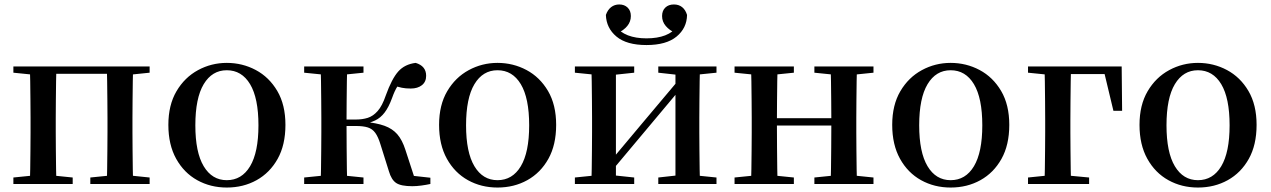

<svg xmlns="http://www.w3.org/2000/svg" viewBox="-20 -825 5699 861"><path d="M113 0Q115 -25 115.5 -66.5Q116 -108 116.5 -153Q117 -198 117 -232V-296Q117 -330 116.5 -374.5Q116 -419 115.5 -461Q115 -503 113 -527H233Q232 -503 231.5 -461Q231 -419 230.5 -374.5Q230 -330 230 -296V-232Q230 -198 230.5 -153Q231 -108 231.5 -66.5Q232 -25 233 0ZM459 0Q460 -25 460.5 -66.5Q461 -108 461.5 -153Q462 -198 462 -232V-296Q462 -330 461.5 -374.5Q461 -419 460.5 -461Q460 -503 459 -527H577Q576 -503 575.5 -461Q575 -419 574.5 -374.5Q574 -330 574 -296V-232Q574 -198 574.5 -153Q575 -108 575.5 -66.5Q576 -25 577 0ZM40 0V-29L149 -40H198L306 -29V0ZM385 0V-29L494 -40H544L651 -29V0ZM40 -499V-527H173V-488H149ZM518 -488V-527H651V-499L544 -488ZM173 -494V-527H518V-494Z M997 16Q924 16 864.5 -17Q805 -50 770 -113Q735 -176 735 -265Q735 -354 771.5 -416Q808 -478 868 -510.5Q928 -543 997 -543Q1067 -543 1127 -511Q1187 -479 1223.5 -417Q1260 -355 1260 -265Q1260 -175 1225 -112.5Q1190 -50 1130.5 -17Q1071 16 997 16ZM997 -17Q1064 -17 1101.5 -79.5Q1139 -142 1139 -263Q1139 -385 1101.5 -447.5Q1064 -510 997 -510Q931 -510 893.5 -447.5Q856 -385 856 -263Q856 -142 893.5 -79.5Q931 -17 997 -17Z M1344 0V-29L1453 -40H1502L1610 -29V0ZM1344 -499V-527H1610V-499L1502 -488H1453ZM1417 0Q1419 -25 1419.5 -66.5Q1420 -108 1420.5 -153Q1421 -198 1421 -232V-296Q1421 -330 1420.5 -374.5Q1420 -419 1419.5 -461Q1419 -503 1417 -527H1537Q1536 -503 1535.5 -460.5Q1535 -418 1534.5 -371Q1534 -324 1534 -285V-265Q1534 -214 1534.5 -162.5Q1535 -111 1535.5 -68Q1536 -25 1537 0ZM1724 -57 1686 -178Q1676 -211 1663 -229Q1650 -247 1629.5 -253.5Q1609 -260 1576 -260H1477V-289H1576Q1605 -289 1629 -296.5Q1653 -304 1673.5 -327Q1694 -350 1710 -397Q1737 -472 1766 -504.5Q1795 -537 1844 -543Q1891 -529 1891 -485Q1891 -458 1872 -443Q1853 -428 1822 -428Q1799 -428 1782 -431.5Q1765 -435 1746 -442L1795 -480Q1775 -457 1762.5 -438Q1750 -419 1738 -385Q1723 -344 1704.5 -320Q1686 -296 1662.5 -285Q1639 -274 1610 -268L1611 -279Q1668 -274 1704 -261Q1740 -248 1762 -222.5Q1784 -197 1798 -153L1844 -12L1765 -44L1910 -28V0Q1892 4 1870 7Q1848 10 1829 10Q1778 10 1756.5 -4.5Q1735 -19 1724 -57Z M2211 16Q2138 16 2078.5 -17Q2019 -50 1984 -113Q1949 -176 1949 -265Q1949 -354 1985.5 -416Q2022 -478 2082 -510.5Q2142 -543 2211 -543Q2281 -543 2341 -511Q2401 -479 2437.5 -417Q2474 -355 2474 -265Q2474 -175 2439 -112.5Q2404 -50 2344.5 -17Q2285 16 2211 16ZM2211 -17Q2278 -17 2315.5 -79.5Q2353 -142 2353 -263Q2353 -385 2315.5 -447.5Q2278 -510 2211 -510Q2145 -510 2107.5 -447.5Q2070 -385 2070 -263Q2070 -142 2107.5 -79.5Q2145 -17 2211 -17Z M2879 -623Q2790 -623 2744.5 -661Q2699 -699 2697 -758Q2705 -781 2720.5 -793Q2736 -805 2757 -805Q2780 -805 2794.5 -791Q2809 -777 2809 -753Q2809 -728 2793 -708.5Q2777 -689 2750 -677L2733 -712Q2761 -680 2796 -666.5Q2831 -653 2879 -653Q2928 -653 2963 -666.5Q2998 -680 3025 -712L3009 -677Q2982 -689 2965.5 -708.5Q2949 -728 2949 -753Q2949 -777 2963.5 -791Q2978 -805 3002 -805Q3024 -805 3039 -793Q3054 -781 3061 -758Q3060 -699 3014 -661Q2968 -623 2879 -623ZM2558 0V-29L2666 -40H2721L2824 -29V0ZM2932 0V-29L3031 -40H3085L3193 -29V0ZM2631 0Q2633 -25 2633.5 -66.5Q2634 -108 2634.5 -153Q2635 -198 2635 -232V-296Q2635 -330 2634.5 -374.5Q2634 -419 2633.5 -461Q2633 -503 2631 -527H2742V0ZM2716 -50 2673 -73H2693L2859 -271L3034 -479L3076 -457H3057L2887 -254ZM3009 0V-527H3119Q3118 -503 3117.5 -461Q3117 -419 3116.5 -374.5Q3116 -330 3116 -296V-232Q3116 -198 3116.5 -153Q3117 -108 3117.5 -66.5Q3118 -25 3119 0ZM2558 -499V-527H2824V-499L2721 -488H2667ZM2932 -499V-527H3193V-499L3085 -488H3031Z M3347 0Q3349 -25 3349.5 -66.5Q3350 -108 3350.5 -153Q3351 -198 3351 -232V-296Q3351 -330 3350.5 -374.5Q3350 -419 3349.5 -461Q3349 -503 3347 -527H3467Q3466 -503 3465.5 -460.5Q3465 -418 3464.5 -371.5Q3464 -325 3464 -287V-266Q3464 -215 3464.5 -163Q3465 -111 3465.5 -68Q3466 -25 3467 0ZM3704 0Q3706 -25 3706.5 -68Q3707 -111 3707.5 -163Q3708 -215 3708 -266V-287Q3708 -325 3707.5 -371.5Q3707 -418 3706.5 -460.5Q3706 -503 3704 -527H3823Q3822 -503 3821.5 -461Q3821 -419 3820.5 -374.5Q3820 -330 3820 -296V-232Q3820 -198 3820.5 -153Q3821 -108 3821.5 -66.5Q3822 -25 3823 0ZM3274 0V-29L3383 -40H3432L3540 -29V0ZM3274 -499V-527H3540V-499L3432 -488H3383ZM3632 0V-29L3740 -40H3790L3897 -29V0ZM3632 -499V-527H3897V-499L3790 -488H3740ZM3407 -262V-295H3764V-262Z M4243 16Q4170 16 4110.5 -17Q4051 -50 4016 -113Q3981 -176 3981 -265Q3981 -354 4017.5 -416Q4054 -478 4114 -510.5Q4174 -543 4243 -543Q4313 -543 4373 -511Q4433 -479 4469.5 -417Q4506 -355 4506 -265Q4506 -175 4471 -112.5Q4436 -50 4376.5 -17Q4317 16 4243 16ZM4243 -17Q4310 -17 4347.5 -79.5Q4385 -142 4385 -263Q4385 -385 4347.5 -447.5Q4310 -510 4243 -510Q4177 -510 4139.5 -447.5Q4102 -385 4102 -263Q4102 -142 4139.5 -79.5Q4177 -17 4243 -17Z M4663 0Q4665 -25 4665.5 -66.5Q4666 -108 4666.5 -153Q4667 -198 4667 -232V-287Q4667 -326 4666.5 -372Q4666 -418 4665.5 -460.5Q4665 -503 4663 -527H4783Q4782 -503 4781.5 -460.5Q4781 -418 4780.5 -372Q4780 -326 4780 -287V-232Q4780 -198 4780.5 -153Q4781 -108 4781.5 -66.5Q4782 -25 4783 0ZM4723 -493V-527H5010L5012 -328H4973L4927 -520L4961 -493ZM4590 0V-29L4698 -40H4747L4864 -29V0ZM4590 -499V-527H4723V-488H4699Z M5352 16Q5279 16 5219.5 -17Q5160 -50 5125 -113Q5090 -176 5090 -265Q5090 -354 5126.5 -416Q5163 -478 5223 -510.5Q5283 -543 5352 -543Q5422 -543 5482 -511Q5542 -479 5578.5 -417Q5615 -355 5615 -265Q5615 -175 5580 -112.5Q5545 -50 5485.5 -17Q5426 16 5352 16ZM5352 -17Q5419 -17 5456.5 -79.5Q5494 -142 5494 -263Q5494 -385 5456.5 -447.5Q5419 -510 5352 -510Q5286 -510 5248.5 -447.5Q5211 -385 5211 -263Q5211 -142 5248.5 -79.5Q5286 -17 5352 -17Z"/></svg>

Font: Noto Serif KR SemiBold
Style: Regular
Weight: 600
Designer: Ryoko NISHIZUKA 西塚涼子 (kana & ideographs); Frank Grießhammer (Latin, Greek & Cyrillic); Wenlong ZHANG 张文龙 (bopomofo); San
Foundry: Adobe
Version: Version 2.003-H1;hotconv 1.1.1;makeotfexe 2.6.0